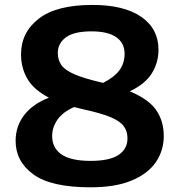

<svg xmlns="http://www.w3.org/2000/svg" viewBox="-20 -770 748 799"><path d="M356.5 9.5Q193 9.5 119 -44.2Q45 -98 45 -183.5Q45 -245 80.8 -291.2Q116.5 -337.5 183.5 -363.5Q120 -397 93.8 -442.2Q67.5 -487.5 67.5 -543.5Q67.5 -635 141.2 -692.2Q215 -749.5 364.5 -749.5Q496 -749.5 567.8 -700Q639.5 -650.5 639.5 -563Q639.5 -509.5 611.8 -464.8Q584 -420 520 -390Q599 -357 630.2 -311.5Q661.5 -266 661.5 -204Q661.5 -143.5 628.5 -95.2Q595.5 -47 528 -18.8Q460.5 9.5 356.5 9.5ZM405.5 -426Q407.5 -425.5 409 -425Q457 -449.5 477.8 -478.8Q498.5 -508 498.5 -546Q498.5 -591 463.8 -615.2Q429 -639.5 361 -639.5Q287 -639.5 253.8 -614.2Q220.5 -589 220.5 -550Q220.5 -521 235 -499.8Q249.5 -478.5 289.5 -461Q329.5 -443.5 405.5 -426ZM197 -204Q197 -154 236.2 -127.2Q275.5 -100.5 357 -100.5Q436 -100.5 473.2 -125.2Q510.5 -150 510.5 -194.5Q510.5 -224 494.8 -245.2Q479 -266.5 439 -283Q399 -299.5 327 -315Q307 -319.5 288.5 -324.5Q240.5 -303.5 218.8 -271.5Q197 -239.5 197 -204Z"/></svg>

Font: Encode Sans Semi Expanded
Style: Bold
Weight: 700
Width: 6
Designer: Multiple Designers
Foundry: Impallari Type
Version: Version 3.000; ttfautohint (v1.8.3) -l 8 -r 50 -G 200 -x 14 